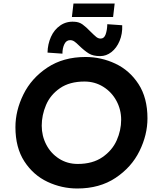

<svg xmlns="http://www.w3.org/2000/svg" viewBox="-20 -1068 892 1095"><path d="M68 -343Q68 -437 113.5 -529.5Q159 -622 250 -682.5Q341 -743 468 -743Q557 -743 638 -705Q719 -667 770 -588.5Q821 -510 821 -393Q821 -299 775.5 -206.5Q730 -114 639 -53.5Q548 7 421 7Q332 7 251 -31Q170 -69 119 -147.5Q68 -226 68 -343ZM671 -385Q671 -443 644 -493Q617 -543 569 -573Q521 -603 462 -603Q377 -603 322 -565Q267 -527 242.5 -469Q218 -411 218 -351Q218 -293 244 -243Q270 -193 317 -163Q364 -133 423 -133Q508 -133 564 -171.5Q620 -210 645.5 -267.5Q671 -325 671 -385ZM431 -808Q415 -824 404 -831.5Q393 -839 380 -839Q358 -839 347 -816Q336 -793 336 -762L251 -768Q252 -816 270.5 -857.5Q289 -899 324 -923Q359 -947 404 -944Q431 -943 451 -928.5Q471 -914 497 -887Q519 -865 530 -856.5Q541 -848 554 -848Q574 -848 582.5 -872Q591 -896 592 -930L677 -924Q679 -875 662 -834.5Q645 -794 615.5 -771Q586 -748 551 -748Q511 -748 486.5 -763Q462 -778 431 -808ZM634 -1048 625 -971H390L399 -1048Z"/></svg>

Font: Josefin Sans
Style: Bold Italic
Weight: 700
Italic angle: -7°
Designer: Santiago Orozco
Foundry: Typemade
Version: Version 2.000